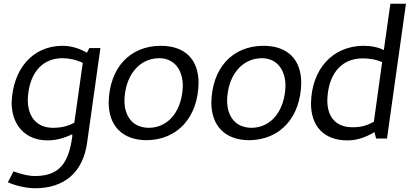

<svg xmlns="http://www.w3.org/2000/svg" viewBox="-20 -738 2200 1023"><path d="M311 -428C348 -428 385 -420 421 -403L376 -84C343 -66 305 -57 263 -57C172 -57 128 -120 128 -206C132 -334 194 -427 311 -428ZM42 -191C42 -73 114 10 234 10C277 10 320 -1 365 -23V-10C346 128 299 200 165 200C136 200 98 192 52 175L22 233C56 249 116 265 167 265C323 265 422 180 444 23L515 -482H456L443 -457C410 -477 362 -494 314 -494C151 -494 48 -367 42 -191Z M827 -428C912 -428 954 -362 954 -280C951 -157 885 -59 775 -57C686 -57 643 -119 643 -203C646 -327 714 -426 827 -428ZM1038 -296C1038 -418 969 -494 836 -494C670 -493 563 -375 559 -192C559 -70 630 9 762 9C927 7 1035 -114 1038 -296Z M1374 -428C1459 -428 1501 -362 1501 -280C1498 -157 1432 -59 1322 -57C1233 -57 1190 -119 1190 -203C1193 -327 1261 -426 1374 -428ZM1585 -296C1585 -418 1516 -494 1383 -494C1217 -493 1110 -375 1106 -192C1106 -70 1177 9 1309 9C1474 7 1582 -114 1585 -296Z M1911 -427C1952 -427 1987 -420 2016 -407L1972 -89C1934 -70 1910 -60 1859 -60C1767 -60 1724 -117 1724 -203C1727 -333 1790 -426 1911 -427ZM1637 -187C1637 -68 1703 10 1832 10C1878 10 1925 -4 1975 -34L1984 0H2042L2143 -718H2060L2025 -471C1996 -486 1960 -494 1915 -494C1751 -492 1640 -369 1637 -187Z"/></svg>

Font: Cantarell
Style: Oblique
Weight: 400
Italic angle: -8°
Designer: Dave Crossland
Version: Version 0.024